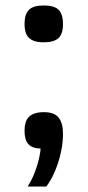

<svg xmlns="http://www.w3.org/2000/svg" viewBox="-20 -532 318 695"><path d="M208 -444.8Q208 -408.7 191.4 -393.8Q174.8 -378.9 138.2 -378.9Q118.2 -378.9 105 -383.3Q91.8 -387.7 83.7 -396Q75.7 -404.3 72.3 -416.7Q68.8 -429.2 68.8 -444.8Q68.8 -480 84.5 -496.1Q100.1 -512.2 138.2 -512.2Q176.8 -512.2 192.4 -496.3Q208 -480.5 208 -444.8ZM208 -48.8Q208 -19.5 202.6 8.8Q197.3 37.1 188.7 62.3Q180.2 87.4 169.4 108.2Q158.7 128.9 147.9 143.1H80.1Q91.3 126.5 99.9 106.4Q108.4 86.4 114.3 67.4Q120.1 48.3 123.3 32Q126.5 15.6 127 5.9Q96.2 4.9 82.5 -10.5Q68.8 -25.9 68.8 -59.1Q68.8 -74.7 72.3 -87.2Q75.7 -99.6 84 -108.2Q92.3 -116.7 105.7 -121.3Q119.1 -126 139.2 -126Q176.8 -126 192.4 -106Q208 -85.9 208 -48.8Z"/></svg>

Font: Lorenzo Sans Medium
Style: Regular
Weight: 500
Foundry: Intel Corporation
Version: Version 1.00; ttfautohint (v1.5)